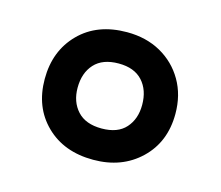

<svg xmlns="http://www.w3.org/2000/svg" viewBox="-59 -798 545 474"><g transform="rotate(15 213.0 -561.0)"><path d="M213 -398Q138 -398 92 -443Q46 -488 46 -560Q46 -632 91.5 -678Q137 -724 213 -724Q262 -724 299.5 -703Q337 -682 358.5 -645Q380 -608 380 -560Q380 -488 333 -443Q286 -398 213 -398ZM213 -478Q254 -478 274.5 -501Q295 -524 295 -560Q295 -598 274 -621Q253 -644 213 -644Q172 -644 151 -621Q130 -598 130 -560Q130 -524 151 -501Q172 -478 213 -478Z"/></g></svg>

Font: Noto Sans Cherokee SemiBold
Style: Regular
Weight: 600
Designer: Monotype Design Team
Foundry: Monotype Imaging Inc.
Version: Version 2.001; ttfautohint (v1.8.4.7-5d5b)